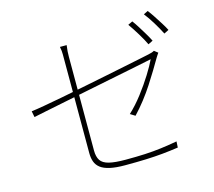

<svg xmlns="http://www.w3.org/2000/svg" viewBox="-114 -949 1228 1102"><g transform="rotate(-15 500.0 -398.0)"><path d="M751 -774Q764 -757 779 -733Q794 -709 809 -684Q824 -659 835 -637L807 -623Q793 -653 768.5 -693Q744 -733 724 -761ZM852 -809Q866 -791 882 -766.5Q898 -742 913.5 -717.5Q929 -693 939 -673L911 -659Q894 -693 871 -730.5Q848 -768 826 -796ZM317 -108Q317 -133 317 -178Q317 -223 317 -278.5Q317 -334 317 -393Q317 -452 317 -507Q317 -562 317 -605Q317 -648 317 -671Q317 -684 317 -694.5Q317 -705 316 -715.5Q315 -726 312 -740H352Q349 -719 348 -704Q347 -689 347 -671Q347 -649 347 -605.5Q347 -562 347 -506.5Q347 -451 347 -392Q347 -333 347 -277.5Q347 -222 347 -179.5Q347 -137 347 -115Q347 -78 361 -56.5Q375 -35 410.5 -26Q446 -17 510 -17Q574 -17 624.5 -19.5Q675 -22 721.5 -28Q768 -34 818 -43L816 -7Q768 0 722 4.5Q676 9 622.5 11Q569 13 498 13Q444 13 408.5 5Q373 -3 353 -18.5Q333 -34 325 -56.5Q317 -79 317 -108ZM849 -562Q845 -557 840.5 -549.5Q836 -542 832 -536Q814 -505 792.5 -469.5Q771 -434 746 -395.5Q721 -357 691.5 -319Q662 -281 629 -246L600 -264Q642 -303 681 -354Q720 -405 750.5 -454Q781 -503 797 -537Q797 -537 763 -530Q729 -523 672.5 -511.5Q616 -500 545.5 -486Q475 -472 401.5 -457Q328 -442 260.5 -428.5Q193 -415 142 -404.5Q91 -394 67 -389L60 -425Q86 -428 134.5 -436.5Q183 -445 246.5 -457Q310 -469 379.5 -483Q449 -497 516.5 -510.5Q584 -524 642 -536Q700 -548 739.5 -556Q779 -564 792 -567Q803 -569 813 -572.5Q823 -576 827 -579Z"/></g></svg>

Font: Noto Sans JP
Style: Regular
Weight: 100
Designer: Ryoko NISHIZUKA 西塚涼子 (kana, bopomofo & ideographs); Paul D. Hunt (Latin, Greek & Cyrillic); Sandoll Communications 산돌커뮤니
Foundry: Adobe
Version: Version 2.004;hotconv 1.0.118;makeotfexe 2.5.65603